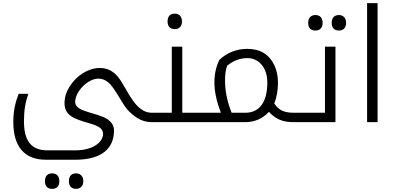

<svg xmlns="http://www.w3.org/2000/svg" viewBox="-20 -780 2531 1226"><path d="M313 426C341 426 359 410 359 377C359 343 340 327 313 327C287 327 267 341 267 377C267 412 287 426 313 426ZM465 426C494 426 512 407 512 377C512 346 494 327 465 327C437 327 420 344 420 377C420 409 437 426 465 426Z M273 240H461C624 240 708 172 708 53C708 15 684 -13 642 -32C619 -41 587 -52 544 -64C504 -76 460 -92 460 -129C460 -193 538 -278 609 -278C631 -278 652 -270 671 -254C694 -235 715 -202 743 -156C767 -116 786 -85 806 -67C855 -19 899 0 950 0H955C958 0 960 -2 960 -5V-56C960 -59 958 -60 955 -60H950C924 -60 901 -67 877 -86C844 -111 815 -154 781 -215C745 -280 721 -310 685 -330C666 -340 643 -346 617 -346C544 -346 469 -298 425 -228C404 -195 392 -160 392 -121C392 -41 456 -20 550 7C610 24 638 41 638 75C638 127 575 180 461 180H283C179 180 133 119 133 -6C133 -75 142 -127 161 -181H99C78 -127 65 -72 65 -1C65 156 136 240 273 240Z M1096 -594C1124 -594 1142 -612 1142 -643C1142 -675 1123 -693 1096 -693C1067 -693 1050 -676 1050 -643C1050 -611 1067 -594 1096 -594Z M945 0H1272C1275 0 1277 -2 1277 -5V-56C1277 -59 1275 -60 1272 -60H1144V-482H1077V-60H945C942 -60 940 -59 940 -56V-5C940 -2 942 0 945 0Z M1390 -60H1262C1259 -60 1257 -59 1257 -56V-5C1257 -2 1259 0 1262 0H1544C1604 0 1657 -21 1697 -66C1742 -17 1787 0 1857 0H1862C1865 0 1867 -2 1867 -5V-56C1867 -59 1865 -60 1862 -60H1857C1794 -60 1760 -76 1731 -120C1747 -156 1755 -205 1755 -252C1755 -335 1723 -405 1664 -442C1634 -460 1598 -468 1559 -468C1488 -468 1426 -441 1381 -398C1359 -354 1349 -304 1349 -254C1349 -195 1363 -133 1390 -60ZM1417 -267C1417 -304 1421 -338 1431 -361C1468 -391 1511 -409 1560 -409C1634 -409 1687 -346 1687 -254C1687 -128 1637 -60 1546 -60H1459C1429 -136 1417 -202 1417 -267Z M1994 -585C2023 -585 2040 -602 2040 -634C2040 -666 2023 -684 1994 -684C1969 -684 1948 -670 1948 -634C1948 -597 1969 -585 1994 -585ZM2144 -585C2174 -585 2190 -604 2190 -634C2190 -663 2174 -684 2144 -684C2115 -684 2098 -666 2098 -634C2098 -602 2115 -585 2144 -585Z M1852 0H2122V-482H2055V-60H1852C1849 -60 1847 -59 1847 -56V-5C1847 -2 1849 0 1852 0Z M2324 -760V0H2391V-760Z"/></svg>

Font: Noto Kufi Arabic Light
Style: Regular
Weight: 300
Designer: Monotype Design Team, David Williams, Khaled Hosny
Foundry: Google LLC
Version: Version 2.109